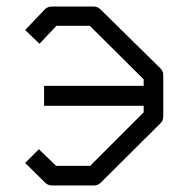

<svg xmlns="http://www.w3.org/2000/svg" viewBox="-20 -617 580 588"><path d="M57 -118 99 -160 152 -109H256L420 -273V-293H115V-354H420V-374L255 -538H153L101 -483L57 -525L118 -589Q126 -597 140 -597H267Q279 -597 288 -588L471 -408Q480 -399 480 -387V-261Q480 -248 472 -240L289 -58Q280 -49 268 -49H140Q127 -49 119 -57Z"/></svg>

Font: IBM 3270
Style: Regular
Weight: 400
Monospace: yes
Version: Version 2.3.1